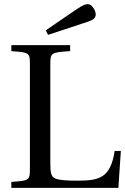

<svg xmlns="http://www.w3.org/2000/svg" viewBox="-20 -911 608 931"><path d="M202 -764 213 -742 383 -798C428 -812 442 -819 444 -838C446 -858 427 -887 412 -890C396 -893 382 -887 347 -863ZM35 0H554L566 -179H536C516 -48 461 -35 356 -35C306 -35 270 -37 249 -45C228 -54 224 -71 224 -120V-599C224 -655 227 -657 320 -663V-692H35V-663C123 -657 125 -655 125 -599V-93C125 -37 123 -35 35 -29Z"/></svg>

Font: Lingua Franca
Style: Regular
Weight: 400
Version: Version 1.19